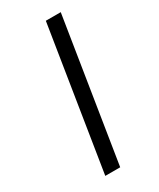

<svg xmlns="http://www.w3.org/2000/svg" viewBox="-182 -765 684 825"><g transform="rotate(-30 160.0 -352.5)"><path d="M84 0 196 -705H270L158 0Z"/></g></svg>

Font: Nunito Sans 7pt SemiExpanded Light
Style: Italic
Weight: 300
Width: 6
Italic angle: -9°
Designer: Vernon Adams
Foundry: Vernon Adams
Version: Version 3.101;gftools[0.9.27]